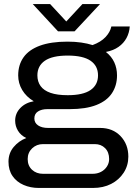

<svg xmlns="http://www.w3.org/2000/svg" viewBox="-20 -744 668 950"><path d="M172 186Q131 186 96.5 171Q62 156 42 127Q22 98 22 56Q22 14 47.5 -16.5Q73 -47 110 -61Q83 -74 69 -97Q55 -120 55 -147Q55 -183 80.5 -209.5Q106 -236 147 -243Q110 -265 90 -298.5Q70 -332 70 -371Q70 -423 96.5 -460.5Q123 -498 177.5 -518Q232 -538 314 -538Q351 -538 382 -533.5Q413 -529 438 -521Q479 -536 502 -560.5Q525 -585 531 -613H622Q620 -582 606 -556Q592 -530 566.5 -512Q541 -494 504 -487Q532 -465 545.5 -435.5Q559 -406 559 -371Q559 -321 534 -283Q509 -245 457 -224.5Q405 -204 324 -204H214Q186 -204 168 -192.5Q150 -181 150 -158Q150 -136 168.5 -123.5Q187 -111 218 -111H475Q538 -111 576.5 -70.5Q615 -30 615 31Q615 75 592 110.5Q569 146 530 166Q491 186 440 186ZM193 116H438Q461 116 479.5 106.5Q498 97 509 80Q520 63 520 43Q520 9 500 -11Q480 -31 449 -31H193Q161 -31 139 -10Q117 11 117 43Q117 76 138.5 96Q160 116 193 116ZM315 -273Q391 -273 428 -298.5Q465 -324 465 -371Q465 -418 428 -443.5Q391 -469 315 -469Q239 -469 202 -443.5Q165 -418 165 -371Q165 -340 181 -318Q197 -296 230 -284.5Q263 -273 315 -273ZM142 -724H228L330 -614L285 -613L388 -724H475L349 -589H267Z"/></svg>

Font: Archivo SemiExpanded
Style: Regular
Weight: 400
Width: 6
Designer: Hector Gatti
Foundry: Omnibus-Type
Version: Version 2.001